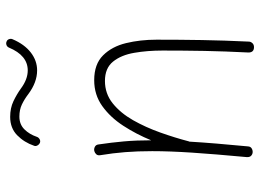

<svg xmlns="http://www.w3.org/2000/svg" viewBox="-132 -702 852 629"><g transform="rotate(-90 294.5 -388.0)"><path d="M93.8 -5.9Q103.5 -110.4 108.4 -184.3Q113.3 -258.3 113.3 -315.9Q113.3 -363.8 110.1 -404.3Q106.9 -444.8 100.1 -485.8Q98.6 -494.1 103 -499Q107.4 -503.9 113.3 -505.4Q120.1 -507.3 127.2 -503.9Q134.3 -500.5 135.3 -491.7Q141.6 -449.7 145.3 -408.4Q148.9 -367.2 148.9 -319.3Q168.9 -368.2 196.5 -410.6Q224.1 -453.1 261 -479.5Q297.9 -505.9 345.7 -505.9Q398.4 -505.9 427.2 -476.8Q456.1 -447.8 467.3 -401.4Q478.5 -355 478.5 -301.8Q478.5 -226.6 477.3 -153.8Q476.1 -81.1 472.2 0.5Q472.2 6.8 467.3 12.2Q462.4 17.6 454.1 17.6Q436.5 17.6 436.5 -0.5Q440.4 -77.6 441.7 -145Q442.9 -212.4 442.9 -282.2Q442.9 -331.5 435.5 -374.5Q428.2 -417.5 406.7 -444.1Q385.3 -470.7 343.3 -470.7Q301.8 -470.7 270 -445.3Q238.3 -419.9 214.8 -378.7Q191.4 -337.4 174.3 -289.3Q157.2 -241.2 145.5 -196.3Q145 -194.8 144.5 -193.8Q142.1 -153.3 138.2 -105.7Q134.3 -58.1 128.9 -2Q128.4 6.3 122.3 10Q116.2 13.7 109.4 13.2Q103 12.7 98.1 8.1Q93.3 3.4 93.8 -5.9ZM141.1 -683.6Q135.3 -686 132.1 -691.7Q128.9 -697.3 130.9 -702.6Q142.1 -735.4 165.5 -758.3Q189 -781.2 225.6 -781.2Q254.4 -781.2 276.9 -770.5Q299.3 -759.8 318.4 -746.1Q348.6 -723.6 377.9 -723.6Q426.8 -723.6 452.6 -785.2Q455.1 -791 460.9 -793.2Q466.8 -795.4 472.2 -793Q478 -791 480.2 -784.9Q482.4 -778.8 480 -773.4Q463.4 -734.4 436.5 -713.6Q409.7 -692.9 377.9 -692.9Q338.9 -692.9 300.3 -721.7Q283.7 -734.4 266.4 -742.7Q249 -751 226.6 -751Q201.2 -751 184.8 -734.6Q168.5 -718.3 160.2 -693.8Q158.2 -688 152.6 -684.8Q147 -681.6 141.1 -683.6Z"/></g></svg>

Font: Mikhak-FD ExtraLight
Style: Regular
Weight: 200
Designer: Amin Abedi
Version: Version 3.2